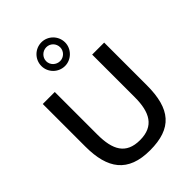

<svg xmlns="http://www.w3.org/2000/svg" viewBox="-290 -1155 1300 1300"><g transform="rotate(-45 360.5 -505.0)"><path d="M356 -844C319 -844 288 -873 288 -910C288 -947 319 -977 356 -977C393 -977 422 -947 422 -910C422 -874 392 -844 356 -844ZM67 -314C67 -102 148 14 359 14C570 14 655 -87 655 -314V-722H540V-314C540 -170 494 -83 360 -83C226 -83 182 -168 182 -314V-722H67ZM356 -1024C293 -1024 242 -973 242 -910C242 -848 293 -797 356 -797C417 -797 469 -849 469 -910C469 -973 418 -1024 356 -1024Z"/></g></svg>

Font: Perun Medium
Style: Regular
Weight: 500
Foundry: Copyright (c) Stefan Peev, Context Ltd, 2016
Version: Version 1.089